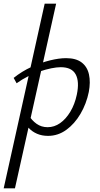

<svg xmlns="http://www.w3.org/2000/svg" viewBox="-44 -731 539 1040"><path d="M-24 289 198 -711H260L37 289ZM216 5Q183 5 156.5 -6.5Q130 -18 112 -37.5Q94 -57 86 -80L111 -108Q128 -79 154 -60.5Q180 -42 214 -42Q250 -42 281.5 -64Q313 -86 337 -126Q361 -166 372 -218Q387 -289 366 -328Q345 -367 285 -367Q263 -367 233.5 -361Q204 -355 171.5 -344Q139 -333 107 -317Q75 -301 46 -280L30 -309Q75 -345 126.5 -368.5Q178 -392 227 -404Q276 -416 314 -416Q368 -416 398.5 -392.5Q429 -369 438 -327.5Q447 -286 437 -233Q424 -169 392 -114.5Q360 -60 315 -27.5Q270 5 216 5Z"/></svg>

Font: Ysabeau Infant
Style: Italic
Weight: 400
Italic angle: -12°
Designer: Christian Thalmann (Catharsis Fonts)
Version: Version 2.001;gftools[0.9.30]; featfreeze: ss01,ss02,lnum